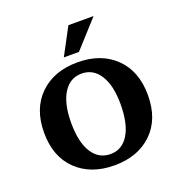

<svg xmlns="http://www.w3.org/2000/svg" viewBox="-130 -812 867 931"><g transform="rotate(-20 304.0 -346.5)"><path d="M251 -564.9 325.2 -704.1H455.1L329.1 -564.9ZM498.5 -59.3Q425.3 11.2 304.2 11.2Q183.1 11.2 109.6 -59.3Q36.1 -129.9 36.1 -253.9Q36.1 -377.9 109.6 -449Q183.1 -520 304.2 -520Q425.3 -520 498.5 -449Q571.8 -377.9 571.8 -253.9Q571.8 -129.9 498.5 -59.3ZM432.1 -258.8Q432.1 -354.5 398.2 -408.2Q364.3 -461.9 304.2 -461.9Q244.1 -461.9 210 -407.2Q175.8 -352.5 175.8 -253.9Q175.8 -154.8 209.7 -100.8Q243.7 -46.9 304.2 -46.9Q364.7 -46.9 398.4 -102.1Q432.1 -157.2 432.1 -258.8Z"/></g></svg>

Font: Montagu Slab 144pt Medium
Style: Regular
Weight: 500
Designer: Florian Karsten
Foundry: Florian Karsten
Version: Version 1.000